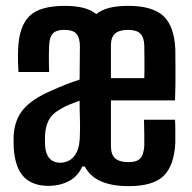

<svg xmlns="http://www.w3.org/2000/svg" viewBox="-20 -628 656 656"><path d="M145 7Q92 7 62 -23Q32 -53 27 -121Q27 -132 26.5 -145Q26 -158 27 -169Q31 -222 61.5 -256.5Q92 -291 155 -318Q179 -329 203 -338.5Q227 -348 252 -356Q252 -385 252.5 -413Q253 -441 253 -469Q253 -498 241.5 -512Q230 -526 199 -526Q173 -526 161 -514Q149 -502 148 -473Q147 -459 147 -429.5Q147 -400 148 -382H43Q42 -394 41.5 -418.5Q41 -443 42 -461Q45 -538 80.5 -573Q116 -608 202 -608Q275 -608 309 -580Q328 -595 355 -601.5Q382 -608 418 -608Q500 -608 537.5 -574Q575 -540 579 -461Q579 -441 579.5 -390.5Q580 -340 578 -285H359Q359 -248 359 -210.5Q359 -173 359 -130Q359 -99 374 -86.5Q389 -74 419 -74Q447 -74 459 -86.5Q471 -99 473 -130Q473 -146 473 -168.5Q473 -191 472 -219H578Q579 -205 579 -182Q579 -159 579 -141Q575 -61 538.5 -26.5Q502 8 420 8Q304 8 270 -59H261Q246 -25 215 -9Q184 7 145 7ZM359 -361H473Q474 -395 473.5 -425Q473 -455 473 -473Q472 -501 459 -513.5Q446 -526 418 -526Q388 -526 373.5 -513.5Q359 -501 359 -473Q359 -442 359 -414.5Q359 -387 359 -361ZM187 -72Q202 -72 217 -80Q232 -88 242.5 -109Q253 -130 253 -171Q254 -197 253 -225.5Q252 -254 252 -284Q236 -278 218 -271Q200 -264 181 -252Q156 -237 146 -216.5Q136 -196 134 -169Q133 -149 134 -129Q139 -72 187 -72Z"/></svg>

Font: Big Shoulders Display
Style: Bold
Weight: 700
Designer: Patric King
Foundry: XO Type Co
Version: Version 1.000; ttfautohint (v1.8.2)